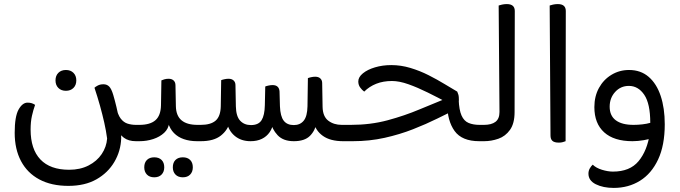

<svg xmlns="http://www.w3.org/2000/svg" viewBox="-20 -692 3335 941"><path d="M505 -13Q500 -51 491 -91Q482 -131 470 -174Q458 -217 443 -262Q448 -267 459.5 -273Q471 -279 487 -279Q504 -279 515 -268Q526 -257 535 -227Q552 -169 563 -109.5Q574 -50 574 -15Q572 48 540.5 101.5Q509 155 452.5 187Q396 219 315 219Q232 219 173 187.5Q114 156 83 97.5Q52 39 52 -41Q52 -121 71 -155Q90 -189 115 -189Q127 -189 136 -186Q145 -183 152 -178Q143 -153 136.5 -124Q130 -95 130 -57Q130 39 178 89.5Q226 140 319 140Q373 140 414 119Q455 98 478.5 63Q502 28 505 -13ZM646 0Q610 0 587 -17Q564 -34 549 -68V-169Q557 -130 571.5 -111Q586 -92 605.5 -86Q625 -80 646 -80H663V0ZM663 0V-80Q667 -74 670 -64Q673 -54 673 -40Q673 -26 669.5 -15.5Q666 -5 663 0ZM303 -247Q280 -247 266 -261Q252 -275 252 -298Q252 -321 266 -335Q280 -349 303 -349Q326 -349 340 -335Q354 -321 354 -298Q354 -275 340 -261Q326 -247 303 -247Z M647 0V-80H663Q716 -80 742 -103Q768 -126 769 -176L771 -298Q775 -300 785 -303Q795 -306 806 -306Q822 -306 831 -297.5Q840 -289 840 -274L842 -171Q843 -125 869.5 -102.5Q896 -80 948 -80H964V0H946Q910 0 881 -10Q852 -20 832.5 -40Q813 -60 804 -90H809Q806 -61 784.5 -41Q763 -21 731 -10.5Q699 0 664 0ZM964 0V-80Q968 -74 971 -64Q974 -54 974 -40Q974 -26 970.5 -15.5Q967 -5 964 0ZM736 177Q713 177 700 163.5Q687 150 687 128Q687 105 700 92Q713 79 736 79Q759 79 772 92Q785 105 785 128Q785 150 772 163.5Q759 177 736 177ZM876 177Q853 177 840 163.5Q827 150 827 128Q827 105 840 92Q853 79 876 79Q899 79 912 92Q925 105 925 128Q925 150 912 163.5Q899 177 876 177Z M1307 -95 1321 -94Q1316 -65 1301.5 -44Q1287 -23 1263.5 -11.5Q1240 0 1208 0Q1162 0 1131 -25.5Q1100 -51 1091 -95L1106 -94Q1097 -55 1062.5 -27.5Q1028 0 964 0H948V-80H964Q1013 -80 1037 -101Q1061 -122 1062 -171L1064 -299Q1068 -301 1079 -303.5Q1090 -306 1100 -306Q1116 -306 1125 -297.5Q1134 -289 1134 -275L1136 -171Q1137 -122 1157 -100.5Q1177 -79 1210 -79Q1247 -79 1262 -103Q1277 -127 1278 -176L1280 -268Q1284 -270 1295 -272.5Q1306 -275 1316 -275Q1332 -275 1340.5 -267Q1349 -259 1350 -244L1352 -171Q1354 -122 1370.5 -100.5Q1387 -79 1420 -79Q1451 -79 1468.5 -100.5Q1486 -122 1487 -171L1489 -309Q1493 -311 1504 -313.5Q1515 -316 1525 -316Q1541 -316 1550 -307.5Q1559 -299 1559 -285L1561 -168Q1562 -121 1589 -100.5Q1616 -80 1655 -80H1672V0H1662Q1599 0 1562.5 -26Q1526 -52 1517 -95L1533 -94Q1525 -52 1499 -26Q1473 0 1420 0Q1368 0 1340.5 -29.5Q1313 -59 1307 -95ZM1672 0V-80Q1676 -74 1679 -64Q1682 -54 1682 -40Q1682 -26 1678.5 -15.5Q1675 -5 1672 0Z M2329 0Q2244 0 2208 -50Q2172 -100 2172 -183L2228 -204Q2230 -153 2242 -126Q2254 -99 2276.5 -89.5Q2299 -80 2330 -80H2342V0ZM2342 0V-80Q2346 -74 2349 -64Q2352 -54 2352 -40Q2352 -26 2348.5 -15.5Q2345 -5 2342 0ZM2175 -213V-188Q2126 -214 2076.5 -238.5Q2027 -263 1982 -279Q1937 -295 1901 -295Q1858 -295 1824 -281.5Q1790 -268 1765 -243Q1754 -251 1745 -263.5Q1736 -276 1736 -293Q1736 -314 1758.5 -332.5Q1781 -351 1818 -362Q1855 -373 1898 -373Q1945 -373 1991.5 -359Q2038 -345 2080.5 -323.5Q2123 -302 2159 -280Q2195 -258 2221 -243Q2225 -234 2227 -226.5Q2229 -219 2229 -202Q2229 -193 2226.5 -179.5Q2224 -166 2221 -159Q2178 -138 2123.5 -111Q2069 -84 2004 -58.5Q1939 -33 1865 -16.5Q1791 0 1709 0H1656V-80H1699Q1796 -80 1879.5 -102.5Q1963 -125 2036.5 -156Q2110 -187 2175 -213Z M2326 0V-80H2352Q2389 -80 2408.5 -95Q2428 -110 2428 -143L2424 -665Q2429 -667 2440.5 -669.5Q2452 -672 2464 -672Q2503 -672 2503 -638L2502 -143Q2502 -87 2479.5 -55.5Q2457 -24 2422.5 -12Q2388 0 2353 0Z M2719 7Q2697 7 2687.5 -1.5Q2678 -10 2678 -28L2674 -665Q2679 -667 2690.5 -669.5Q2702 -672 2714 -672Q2753 -672 2753 -638L2752 0Q2747 2 2738.5 4.5Q2730 7 2719 7Z M2988 229Q2936 229 2900 211Q2864 193 2864 159Q2864 145 2870.5 133.5Q2877 122 2885 115Q2901 131 2930 140Q2959 149 2984 149Q3067 149 3109.5 98Q3152 47 3165 -39L3238 -83Q3238 20 3205.5 89.5Q3173 159 3116.5 194Q3060 229 2988 229ZM3063 -349Q3120 -349 3159 -315.5Q3198 -282 3218 -222Q3238 -162 3238 -83L3183 -17Q3164 -10 3135 -5Q3106 0 3080 0Q2989 0 2941 -43.5Q2893 -87 2893 -167Q2893 -220 2915.5 -261Q2938 -302 2977 -325.5Q3016 -349 3063 -349ZM3062 -271Q3022 -271 2995 -241.5Q2968 -212 2968 -169Q2968 -125 2998 -102.5Q3028 -80 3085 -80Q3106 -80 3128 -82.5Q3150 -85 3167 -90Q3167 -184 3137.5 -227.5Q3108 -271 3062 -271Z"/></svg>

Font: Baloo Bhaijaan 2
Style: Regular
Weight: 400
Designer: Sanskriti Dholi, Noopur Datye and Ek Type
Foundry: Ek Type
Version: Version 1.701